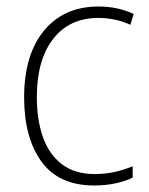

<svg xmlns="http://www.w3.org/2000/svg" viewBox="-20 -559 457 589"><path d="M269 10Q160 10 107 -63.5Q54 -137 54 -260Q54 -391 115 -465Q176 -539 282 -539Q342 -539 390 -516L380 -483Q356 -494 331 -499Q306 -504 282 -504Q193 -504 143 -439.5Q93 -375 93 -261Q93 -192 111.5 -139Q130 -86 169.5 -55.5Q209 -25 271 -25Q302 -25 331.5 -31.5Q361 -38 387 -49V-14Q364 -3 334 3.5Q304 10 269 10Z"/></svg>

Font: Noto Sans Khmer SemiCondensed ExtraLight
Style: Regular
Weight: 200
Width: 4
Designer: Danh Hong and the Monotype Design Team
Foundry: Monotype Imaging Inc.
Version: Version 2.004; ttfautohint (v1.8.4.7-5d5b)